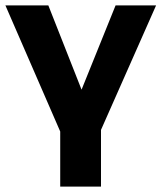

<svg xmlns="http://www.w3.org/2000/svg" viewBox="-28 -511 598 711"><path d="M195 180V-24L-8 -491H151L274 -179L400 -491H550L346 -30V180Z"/></svg>

Font: Nunito Sans ExtraBold
Style: Regular
Weight: 800
Designer: Vernon Adams
Foundry: Vernon Adams
Version: Version 3.101; ttfautohint (v1.8.4.7-5d5b);gftools[0.9.27]